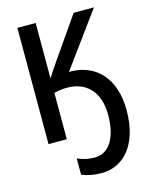

<svg xmlns="http://www.w3.org/2000/svg" viewBox="-138 -803 902 1139"><g transform="rotate(-15 313.0 -233.5)"><path d="M551.8 -713.9 309.1 -381.8Q313 -382.3 317.6 -382.3Q322.3 -382.3 328.1 -382.3Q382.3 -380.4 428.5 -360.1Q474.6 -339.8 508.8 -301.3Q543 -262.7 562 -205.8Q581.1 -148.9 581.1 -74.2Q581.1 1.5 564 61Q546.9 120.6 515.4 162.1Q483.9 203.6 439.9 225.6Q396 247.6 342.8 247.6Q305.7 247.6 276.1 241.7Q246.6 235.8 221.2 225.1V125.5Q246.6 136.7 272.2 142.3Q297.9 147.9 326.2 147.9Q360.8 147.9 387.2 132.1Q413.6 116.2 431.6 86.4Q449.7 56.6 459 15.6Q468.3 -25.4 468.3 -74.7Q468.3 -130.4 454.1 -171.6Q439.9 -212.9 414.1 -240.2Q388.2 -267.6 353 -281.2Q317.9 -294.9 275.4 -294.9Q253.9 -294.9 233.2 -292.2Q212.4 -289.6 193.8 -284.2V0H81.5V-713.9H193.8V-373.5Q209 -397.5 225.3 -422.4Q241.7 -447.3 258.3 -470.7L427.2 -713.9Z"/></g></svg>

Font: Open Sans SemiCondensed SemiBold
Style: Regular
Weight: 600
Width: 4
Designer: Monotype Design Team
Foundry: Monotype Imaging Inc.
Version: Version 3.000